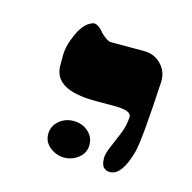

<svg xmlns="http://www.w3.org/2000/svg" viewBox="-61 -652 447 446"><g transform="rotate(15 162.5 -429.0)"><path d="M224.6 -322.3 241.2 -361.8Q249 -380.9 250 -402.3Q250 -417.5 209.5 -417.5H162.6Q64.9 -417.5 63.5 -474.6V-500Q63.5 -523.9 77.4 -554Q91.3 -584 111.8 -590.3Q120.6 -592.8 133.3 -580.1Q134.8 -577.6 141.1 -571.3Q155.3 -558.6 162.6 -558.6H243.7Q267.6 -558.6 284.2 -541.5Q300.8 -524.4 299.8 -500Q292 -357.9 284.2 -328.6Q267.6 -266.6 238.8 -266.6Q217.3 -266.6 217.3 -293.5Q216.8 -304.7 224.6 -322.3ZM92.3 -346.7Q106.9 -359.4 127.4 -359.4Q147.9 -359.4 162.4 -346.7Q176.8 -334 176.8 -314.9Q176.8 -295.9 161.6 -283.7Q146.5 -271.5 127.4 -271.5Q108.4 -271.5 93 -283.7Q77.6 -295.9 77.6 -314.9Q77.6 -334 92.3 -346.7Z"/></g></svg>

Font: Accordance
Style: Bold-Italic
Weight: 700
Italic angle: -11°
Version: Version 1.2 (build January 31, 2020) Miklal Software Solutio